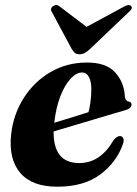

<svg xmlns="http://www.w3.org/2000/svg" viewBox="-20 -711 532 743"><path d="M456.5 -155.5Q431.5 -83 368 -35.8Q304.5 11.5 202 11.5Q104 11.5 58.5 -41.8Q13 -95 23 -190.5Q31.5 -268 71.5 -331.2Q111.5 -394.5 175 -431.8Q238.5 -469 316.5 -469Q391 -469 425.5 -431Q460 -393 463 -340Q464 -321 478 -318Q489 -316 489 -306.5Q489 -300 483.8 -294.2Q478.5 -288.5 464.5 -284.5Q448.5 -280 416.5 -270.5Q384.5 -261 344.2 -249Q304 -237 263 -224.8Q222 -212.5 187.5 -202.5Q186 -80 286.5 -80Q368.5 -80 419 -168Q433 -185.5 445 -184.5Q452.5 -184 456.5 -177Q460.5 -170 456.5 -155.5ZM298 -430.5Q275.5 -430.5 253 -406.2Q230.5 -382 213.5 -338.2Q196.5 -294.5 190 -236Q223.5 -246 259.8 -257.2Q296 -268.5 322.5 -277Q327 -293.5 330 -315.8Q333 -338 333.5 -365.5Q333.5 -395 324.2 -412.8Q315 -430.5 298 -430.5ZM328.5 -521.5Q317.5 -511.5 308.2 -506.2Q299 -501 287.5 -501Q276 -501 269.8 -506.2Q263.5 -511.5 257.5 -521.5L180.5 -665Q176 -672 178 -678Q180 -684 185 -687Q198.5 -696.5 211.5 -685.5L315 -607L460 -685.5Q479.5 -696.5 487.5 -687Q495.5 -679 479 -665Z"/></svg>

Font: Fraunces 72pt S000
Style: Bold Italic
Weight: 700
Italic angle: -16°
Version: Version 1.000; ttfautohint (v1.8.3)